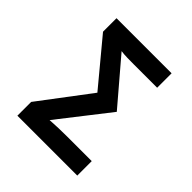

<svg xmlns="http://www.w3.org/2000/svg" viewBox="-193 -850 986 986"><g transform="rotate(45 300.0 -357.0)"><path d="M86 0V-100L293 -374L92 -616V-714H492V-609H321Q300 -609 275 -609.5Q250 -610 230 -613L433 -375L219 -101Q250 -103 280 -104Q310 -105 342 -105H521V0Z"/></g></svg>

Font: Noto Sans Mono SemiBold
Style: Regular
Weight: 600
Designer: Monotype Design Team
Foundry: Monotype Imaging Inc.
Version: Version 2.014; ttfautohint (v1.8.4.7-5d5b)